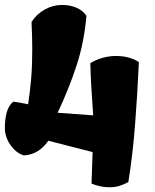

<svg xmlns="http://www.w3.org/2000/svg" viewBox="-23 -645 639 794"><path d="M31.7 -224.6Q40.5 -224.6 93.3 -213.9Q101.6 -268.1 106 -322Q110.4 -376 110.4 -441.4Q110.4 -492.2 107.4 -554.2Q128.9 -587.4 162.6 -606Q196.3 -624.5 232.9 -624.5Q267.6 -624.5 293.9 -612.8Q320.3 -601.1 334.5 -579.6Q324.7 -468.8 293.9 -375Q261.7 -276.4 215.3 -178.7L362.3 -168Q352.1 -306.6 350.6 -383.8Q373 -397.9 400.9 -405.8Q428.7 -413.6 457.5 -413.6Q483.9 -413.6 508.1 -407.2Q532.2 -400.9 551.3 -388.2Q545.4 -255.9 535.6 -130.4Q525.9 -4.9 507.8 107.9Q486.8 119.1 469.2 124.3Q451.7 129.4 429.7 129.4Q392.6 129.4 355.5 114.3L359.9 -16.1L176.8 -63Q137.2 -5.4 75.7 -2.4Q55.7 -7.8 37.6 -24.9Q19.5 -42 8.3 -65.9Q-2.9 -89.8 -2.9 -114.7Q-2.9 -150.4 4.4 -178.7Q11.7 -207 31.7 -224.6Z"/></svg>

Font: Kavoon
Style: Regular
Weight: 400
Designer: Viktoriya Grabowska
Foundry: Viktoriya Grabowska
Version: Version 1.004; ttfautohint (v1.4.1)